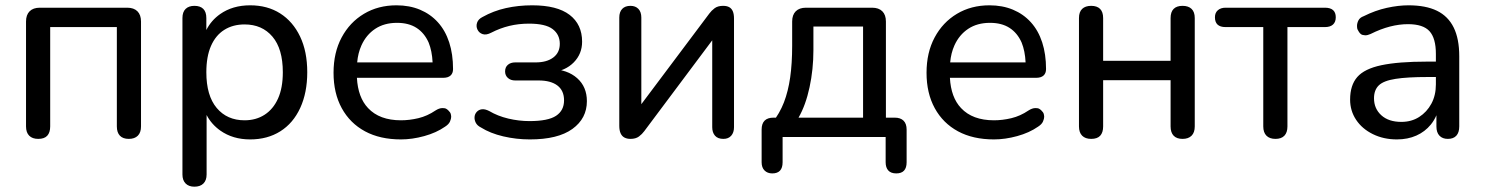

<svg xmlns="http://www.w3.org/2000/svg" viewBox="-20 -516 5591 723"><path d="M124 7Q102 7 90 -5Q78 -17 78 -40V-435Q78 -460 91.5 -473.5Q105 -487 130 -487H459Q484 -487 497.5 -473.5Q511 -460 511 -435V-40Q511 -17 499 -5Q487 7 465 7Q443 7 431.5 -5Q420 -17 420 -40V-414H169V-40Q169 -17 158 -5Q147 7 124 7Z M901 -63Q944 -63 976.5 -84Q1009 -105 1027 -145Q1045 -185 1045 -244Q1045 -332 1006 -378Q967 -424 901 -424Q857 -424 824.5 -403.5Q792 -383 774.5 -343Q757 -303 757 -244Q757 -156 796 -109.5Q835 -63 901 -63ZM712 187Q691 187 679 175Q667 163 667 141V-448Q667 -471 679 -482.5Q691 -494 712 -494Q734 -494 745.5 -482.5Q757 -471 757 -448V-403Q775 -439 809 -463Q856 -496 922 -496Q987 -496 1035 -465.5Q1083 -435 1110 -378.5Q1137 -322 1137 -244Q1137 -167 1110.5 -109.5Q1084 -52 1035.5 -21.5Q987 9 922 9Q857 9 810 -24Q776 -48 758 -83V141Q758 163 746 175Q734 187 712 187Z M1490 9Q1411 9 1354.5 -21.5Q1298 -52 1267 -108.5Q1236 -165 1236 -242Q1236 -318 1266.5 -375Q1297 -432 1350.5 -464Q1404 -496 1473 -496Q1522 -496 1561.5 -479.5Q1601 -463 1629 -432Q1657 -401 1671.5 -356.5Q1686 -312 1686 -256Q1686 -240 1676.5 -231.5Q1667 -223 1649 -223H1324Q1328 -149 1366 -109Q1409 -63 1490 -63Q1522 -63 1555.5 -71Q1589 -79 1620 -100Q1634 -109 1646 -109Q1647 -109 1653.5 -108.5Q1660 -108 1668 -100.5Q1676 -93 1677.5 -86.5Q1679 -80 1679 -76Q1679 -69 1674.5 -58.5Q1670 -48 1656 -39Q1623 -16 1577.5 -3.5Q1532 9 1490 9ZM1594 -356Q1578 -392 1548.5 -411Q1519 -430 1475 -430Q1427 -430 1393 -407.5Q1359 -385 1341 -345Q1328 -316 1325 -281H1609Q1607 -324 1594 -356Z M1975 9Q1924 9 1875 -2.5Q1826 -14 1791 -36Q1777 -43 1771.5 -54Q1766 -65 1767 -76Q1768 -87 1775.5 -95Q1783 -103 1794.5 -104.5Q1806 -106 1822 -98Q1854 -79 1894 -69.5Q1934 -60 1974 -60Q2044 -60 2074 -80Q2104 -100 2104 -138Q2104 -175 2079 -194Q2054 -213 2008 -213H1920Q1903 -213 1892.5 -222.5Q1882 -232 1882 -247Q1882 -263 1892.5 -272Q1903 -281 1920 -281H1997Q2039 -281 2063.5 -299.5Q2088 -318 2088 -351Q2088 -386 2061 -406.5Q2034 -427 1972 -427Q1933 -427 1898 -418.5Q1863 -410 1830 -393Q1811 -383 1797.5 -387.5Q1784 -392 1778 -404.5Q1772 -417 1776.5 -430.5Q1781 -444 1797 -452Q1838 -475 1885 -485.5Q1932 -496 1984 -496Q2078 -496 2125 -460Q2172 -424 2172 -359Q2172 -313 2140.5 -281Q2109 -249 2056 -243V-256Q2117 -254 2153.5 -221.5Q2190 -189 2190 -135Q2190 -70 2135.5 -30.5Q2081 9 1975 9Z M2354 7Q2341 7 2331.5 2Q2322 -3 2317 -14Q2312 -25 2312 -42V-450Q2312 -471 2323 -482.5Q2334 -494 2354 -494Q2373 -494 2384 -482.5Q2395 -471 2395 -450V-89H2369L2651 -465Q2659 -476 2671 -485Q2683 -494 2703 -494Q2717 -494 2726 -489Q2735 -484 2739.5 -473.5Q2744 -463 2744 -446V-37Q2744 -17 2733.5 -5Q2723 7 2704 7Q2683 7 2672.5 -5Q2662 -17 2662 -37V-399H2688L2406 -22Q2398 -11 2386 -2Q2374 7 2354 7Z M2888 137Q2870 137 2859 126Q2848 115 2848 95V-28Q2848 -73 2893 -73H2943L2888 -54Q2916 -89 2932 -130.5Q2948 -172 2955.5 -224.5Q2963 -277 2963 -344V-435Q2963 -460 2976.5 -473.5Q2990 -487 3015 -487H3264Q3289 -487 3302.5 -473.5Q3316 -460 3316 -435V-31L3274 -73H3349Q3371 -73 3382.5 -61.5Q3394 -50 3394 -28V95Q3394 137 3355 137Q3335 137 3325 126Q3315 115 3315 95V0H2927V95Q2927 137 2888 137ZM2987 -73H3230V-416H3043V-327Q3043 -255 3028.5 -187.5Q3014 -120 2987 -73Z M3723 9Q3644 9 3587.5 -21.5Q3531 -52 3500 -108.5Q3469 -165 3469 -242Q3469 -318 3499.5 -375Q3530 -432 3583.5 -464Q3637 -496 3706 -496Q3755 -496 3794.5 -479.5Q3834 -463 3862 -432Q3890 -401 3904.5 -356.5Q3919 -312 3919 -256Q3919 -240 3909.5 -231.5Q3900 -223 3882 -223H3557Q3561 -149 3599 -109Q3642 -63 3723 -63Q3755 -63 3788.5 -71Q3822 -79 3853 -100Q3867 -109 3879 -109Q3880 -109 3886.5 -108.5Q3893 -108 3901 -100.5Q3909 -93 3910.5 -86.5Q3912 -80 3912 -76Q3912 -69 3907.5 -58.5Q3903 -48 3889 -39Q3856 -16 3810.5 -3.5Q3765 9 3723 9ZM3827 -356Q3811 -392 3781.5 -411Q3752 -430 3708 -430Q3660 -430 3626 -407.5Q3592 -385 3574 -345Q3561 -316 3558 -281H3842Q3840 -324 3827 -356Z M4089 7Q4067 7 4055 -5Q4043 -17 4043 -40V-448Q4043 -471 4055 -482.5Q4067 -494 4089 -494Q4111 -494 4122.5 -482.5Q4134 -471 4134 -448V-287H4388V-448Q4388 -471 4399.5 -482.5Q4411 -494 4433 -494Q4455 -494 4467 -482.5Q4479 -471 4479 -448V-40Q4479 -17 4467 -5Q4455 7 4433 7Q4411 7 4399.5 -5Q4388 -17 4388 -40V-214H4134V-40Q4134 -17 4123 -5Q4112 7 4089 7Z M4783 7Q4761 7 4749 -5Q4737 -17 4737 -40V-414H4595Q4555 -414 4555 -451Q4555 -468 4566 -477.5Q4577 -487 4595 -487H4969Q5010 -487 5010 -451Q5010 -433 4999.5 -423.5Q4989 -414 4969 -414H4828V-40Q4828 -17 4816.5 -5Q4805 7 4783 7Z M5240 9Q5190 9 5149.5 -11Q5109 -31 5086.5 -65Q5064 -99 5064 -141Q5064 -195 5091 -226Q5118 -257 5182 -270.5Q5246 -284 5354 -284H5387V-313Q5387 -372 5363 -398.5Q5339 -425 5282 -425Q5249 -425 5214 -416Q5179 -407 5141 -388Q5130 -383 5121 -383Q5118 -383 5111 -384.5Q5104 -386 5097.5 -395.5Q5091 -405 5090.5 -411Q5090 -417 5090 -418Q5090 -429 5095.5 -439.5Q5101 -450 5115 -455Q5159 -477 5202.5 -486.5Q5246 -496 5284 -496Q5349 -496 5391 -475.5Q5433 -455 5454 -412.5Q5475 -370 5475 -304V-40Q5475 -17 5464 -5Q5453 7 5432 7Q5412 7 5400.5 -5Q5389 -17 5389 -40V-82Q5381 -63 5368 -47Q5346 -20 5313.5 -5.5Q5281 9 5240 9ZM5235 -219Q5190 -212 5172 -194.5Q5154 -177 5154 -146Q5154 -107 5181.5 -82Q5209 -57 5257 -57Q5295 -57 5324 -75.5Q5353 -94 5370 -125.5Q5387 -157 5387 -198V-226H5356Q5279 -226 5235 -219Z"/></svg>

Font: Nunito Medium
Style: Regular
Weight: 500
Designer: Vernon Adams
Foundry: Vernon Adams
Version: Version 3.602